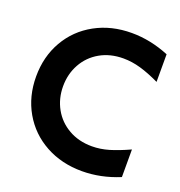

<svg xmlns="http://www.w3.org/2000/svg" viewBox="-130 -821 884 943"><g transform="rotate(20 311.5 -350.0)"><path d="M404.3 -579.4Q335.2 -579.4 282.5 -549.3Q229.7 -519.1 200.6 -466.6Q171.5 -414.2 171.5 -350Q171.5 -286.1 200.6 -233.6Q229.7 -181.2 282.8 -150.9Q335.9 -120.6 404.3 -120.6Q448.6 -120.6 493.1 -133.8Q537.7 -147 595.6 -173.4V-29.1Q498.3 10.9 400.3 10.9Q293.7 10.9 209.5 -35.3Q125.2 -81.6 77.9 -163.8Q30.6 -246 30.6 -350Q30.6 -454 77.9 -536.2Q125.2 -618.4 209.5 -664.7Q293.7 -710.9 400.3 -710.9Q498.3 -710.9 595.6 -670.9V-526.6Q540.4 -553 494.6 -566.2Q448.8 -579.4 404.3 -579.4Z"/></g></svg>

Font: TASA Explorer VF
Style: Regular
Weight: 400
Designer: Weizhong Zhang
Foundry: Local Remote
Version: Version 1.000;Glyphs 3.2 (3192)